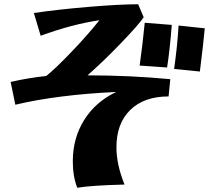

<svg xmlns="http://www.w3.org/2000/svg" viewBox="-20 -828 992 902"><path d="M660 -721 787 -711Q778 -594 765 -511L636 -520Q649 -611 660 -721ZM819 -708 942 -695Q935 -620 919 -492L798 -504Q813 -610 819 -708ZM322 -70Q322 -179 375.5 -264.5Q429 -350 526 -396Q250 -383 52 -336L30 -443Q112 -462 197 -471Q239 -504 316.5 -585Q394 -666 447 -733Q318 -714 171 -660L139 -767Q256 -784 400 -796Q544 -808 629 -808L655 -747Q632 -712 545.5 -622.5Q459 -533 391 -474Q590 -474 780 -456L772 -375Q657 -375 592 -311.5Q527 -248 527 -136Q527 -55 565 39Q408 43 343 54Q322 1 322 -70Z"/></svg>

Font: Otomanopee One
Style: Regular
Weight: 400
Designer: Das Ende der Wildnis
Foundry: Gutenberg Labo
Version: Version 3.005